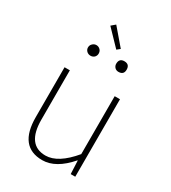

<svg xmlns="http://www.w3.org/2000/svg" viewBox="-216 -1008 1009 1131"><g transform="rotate(30 288.5 -442.0)"><path d="M96 -188V-527H132V-192Q132 -20 258 -20Q343 -20 437 -133V-527H473V0H442L438 -90H436Q347 13 255 13Q96 13 96 -188ZM207 -874 234 -897 329 -786 308 -769ZM168 -672Q157 -683 157 -697Q157 -713 168 -723Q179 -734 194 -734Q209 -734 220 -723Q230 -713 230 -697Q230 -683 220 -672Q209 -662 194 -662Q179 -662 168 -672ZM359 -672Q349 -683 349 -697Q349 -734 384 -734Q420 -734 420 -697Q420 -662 384 -662Q369 -662 359 -672Z"/></g></svg>

Font: Noto Sans CJK TC Thin
Style: Regular
Weight: 250
Designer: Ryoko NISHIZUKA ???? (kana & ideographs); Paul D. Hunt (Latin, Greek & Cyrillic); Wenlong ZHANG ??? (bopomofo); Sandoll 
Foundry: Adobe Systems Incorporated
Version: Version 1.004 January 19, 2016